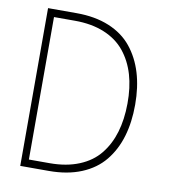

<svg xmlns="http://www.w3.org/2000/svg" viewBox="-76 -725 697 791"><g transform="rotate(10 272.0 -330.0)"><path d="M61.5 -660H181Q258.5 -660 317.2 -635.8Q376 -611.5 412 -567Q448 -522.5 466 -463.2Q484 -404 484 -330.5Q484 -256.5 466.2 -197Q448.5 -137.5 412.2 -93Q376 -48.5 317.2 -24.2Q258.5 0 181 0H61.5ZM92 -628V-32H179Q249 -32 302 -53.8Q355 -75.5 387.2 -115.5Q419.5 -155.5 435.5 -209Q451.5 -262.5 452 -329.5Q452.5 -396.5 436.8 -450Q421 -503.5 388.5 -543.8Q356 -584 303 -606Q250 -628 179 -628Z"/></g></svg>

Font: League Spartan ExtraLight
Style: Regular
Weight: 200
Foundry: The League of Moveable Type
Version: Version 2.002